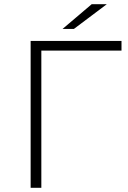

<svg xmlns="http://www.w3.org/2000/svg" viewBox="-20 -895 608 915"><path d="M126 -700H559V-654H177V0H126ZM417 -875H489L332 -757H278Z"/></svg>

Font: Goldbeck Next Light
Style: Regular
Weight: 300
Designer: Julieta Ulanovsky
Foundry: Julieta Ulanovsky
Version: Version 7.200